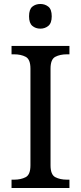

<svg xmlns="http://www.w3.org/2000/svg" viewBox="-20 -945 407 965"><path d="M38 0V-42H51Q85 -42 109 -54.5Q133 -67 133 -114V-600Q133 -647 109 -659.5Q85 -672 51 -672H38V-714H329V-672H316Q282 -672 258 -659.5Q234 -647 234 -600V-114Q234 -67 258 -54.5Q282 -42 316 -42H329V0ZM183 -801Q159 -801 142.5 -815Q126 -829 126 -863Q126 -898 142.5 -911.5Q159 -925 183 -925Q206 -925 223 -911.5Q240 -898 240 -863Q240 -829 223 -815Q206 -801 183 -801Z"/></svg>

Font: Noto Serif Old Uyghur
Style: Regular
Weight: 400
Designer: Lewis McGuffie
Foundry: Google LLC
Version: Version 1.003; ttfautohint (v1.8.4.7-5d5b)